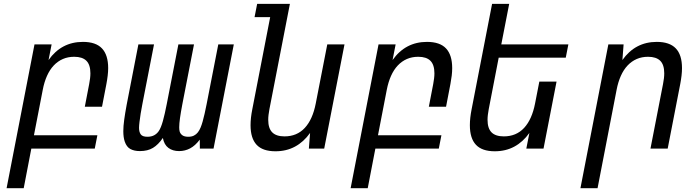

<svg xmlns="http://www.w3.org/2000/svg" viewBox="-20 -780 3652 1008"><path d="M161.1 -546.9H251L234.9 -464.8Q302.2 -560.1 415.5 -560.1Q483.4 -560.1 515.6 -525.6Q547.9 -491.2 547.9 -422.4Q547.9 -403.8 545.4 -383.1Q543 -362.3 538.6 -338.9L515.6 -219.7H425.3L448.2 -338.9Q451.2 -354.5 452.9 -368.7Q454.6 -382.8 454.6 -395Q454.6 -439.9 433.6 -460.9Q412.6 -481.9 369.6 -481.9Q336.9 -481.9 310.1 -470.2Q283.2 -458.5 262.2 -436.3Q241.2 -414.1 226.8 -381.8Q212.4 -349.6 204.6 -309.1L158.2 -69.8H491.2L477.5 0H144.5L104.5 208H14.6Z M714.8 13.2Q684.6 13.2 664.6 2.4Q644.5 -8.3 634.8 -37.1Q627.4 -59.1 627.4 -91.3Q627.4 -117.7 632.1 -151.6Q636.7 -185.5 645 -230L706.5 -546.9H788.6L727.5 -233.9Q722.2 -205.1 718.5 -183.8Q714.8 -162.6 712.4 -140.1Q711.4 -131.3 710.7 -123.5Q710 -115.7 710 -108.9Q710 -86.9 719 -74.5Q728 -62 753.9 -62Q774.4 -62 789.1 -69.8Q803.7 -77.6 813.5 -91.8Q825.2 -108.9 835.2 -144.8Q845.2 -180.7 855.5 -233.9L916.5 -546.9H998.5L937.5 -233.9Q929.2 -190.4 925 -160.4Q920.9 -130.4 920.9 -111.8Q920.9 -98.1 923.3 -89.4Q926.8 -77.6 937.5 -69.8Q948.2 -62 968.8 -62Q985.8 -62 998 -68.1Q1010.3 -74.2 1018.8 -85.2Q1027.3 -96.2 1033.2 -110.6Q1039.1 -125 1043.9 -142.1Q1054.2 -178.7 1064.9 -233.9L1126 -546.9H1207.5L1101.1 0H1029.3L1028.8 -46.9Q1004.9 -15.1 978 -1Q951.2 13.2 920.4 13.2Q886.7 13.2 864.3 -3.4Q841.8 -20 835 -55.7Q811 -20.5 783.2 -3.7Q755.4 13.2 714.8 13.2Z M1426.3 14.2Q1358.9 14.2 1327.1 -20Q1295.4 -54.2 1295.4 -122.6Q1295.4 -161.1 1304.7 -207L1398.4 -689.9H1316.4L1330.1 -759.8H1502L1394.5 -207Q1391.6 -191.4 1389.9 -177.5Q1388.2 -163.6 1388.2 -150.9Q1388.2 -106.4 1409.2 -85.2Q1430.2 -64 1473.6 -64Q1539.1 -64 1580.3 -108.6Q1621.6 -153.3 1637.7 -236.8L1698.2 -546.9H1788.6L1682.1 0H1601.6L1607.9 -82Q1574.2 -34.7 1528.8 -10.3Q1483.4 14.2 1426.3 14.2Z M1967.3 -546.9H2057.1L2041 -464.8Q2108.4 -560.1 2221.7 -560.1Q2289.6 -560.1 2321.8 -525.6Q2354 -491.2 2354 -422.4Q2354 -403.8 2351.6 -383.1Q2349.1 -362.3 2344.7 -338.9L2321.8 -219.7H2231.4L2254.4 -338.9Q2257.3 -354.5 2259 -368.7Q2260.7 -382.8 2260.7 -395Q2260.7 -439.9 2239.7 -460.9Q2218.8 -481.9 2175.8 -481.9Q2143.1 -481.9 2116.2 -470.2Q2089.4 -458.5 2068.4 -436.3Q2047.4 -414.1 2033 -381.8Q2018.6 -349.6 2010.7 -309.1L1964.4 -69.8H2297.4L2283.7 0H1950.7L1910.6 208H1820.8Z M2577.6 14.2Q2510.7 14.2 2478.8 -19.8Q2446.8 -53.7 2446.8 -122.6Q2446.8 -160.6 2456.1 -207L2563.5 -759.8H2653.3L2611.8 -546.9H2963.9L2950.2 -477.1H2598.1L2545.9 -207Q2543 -191.4 2541.3 -177.5Q2539.6 -163.6 2539.6 -150.9Q2539.6 -106.4 2560.5 -85.2Q2581.5 -64 2625 -64Q2690.4 -64 2731.7 -108.6Q2772.9 -153.3 2789.1 -236.8L2811.5 -351.6H2901.9L2833.5 0H2743.2L2759.3 -82Q2725.6 -34.7 2680.2 -10.3Q2634.8 14.2 2577.6 14.2Z M3173.8 -546.9H3253.9L3247.6 -464.8Q3314.9 -560.1 3428.2 -560.1Q3495.1 -560.1 3527.8 -526.1Q3560.5 -492.2 3560.5 -422.4Q3560.5 -403.8 3558.1 -383.1Q3555.7 -362.3 3551.3 -338.9L3485.4 0H3395L3460.9 -338.9Q3463.9 -354.5 3465.6 -368.4Q3467.3 -382.3 3467.3 -395Q3467.3 -440.4 3446 -461.2Q3424.8 -481.9 3382.3 -481.9Q3349.6 -481.9 3322.8 -470.2Q3295.9 -458.5 3274.9 -436.3Q3253.9 -414.1 3239.5 -381.8Q3225.1 -349.6 3217.3 -309.1L3117.2 208H3027.3Z"/></svg>

Font: Hack
Style: Italic
Weight: 400
Italic angle: -11°
Monospace: yes
Designer: Christopher Simpkins
Foundry: Christopher Simpkins
Version: Version 2.019; ttfautohint (v1.4.1) -l 4 -r 80 -G 350 -x 0 -